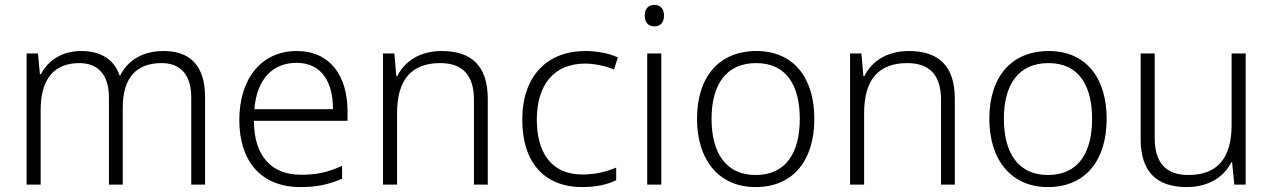

<svg xmlns="http://www.w3.org/2000/svg" viewBox="-20 -749 5163 779"><path d="M644 -542C561 -542 499 -506 468 -443H465C443 -509 387 -542 310 -542C227 -542 173 -500 146 -448H142L134 -532H88V0H145V-302C145 -431 201 -493 302 -493C376 -493 422 -448 422 -353V0H478V-311C478 -435 534 -493 636 -493C710 -493 756 -448 756 -353V0H812V-355C812 -485 749 -542 644 -542Z M1184 -542C1036 -542 951 -424 951 -262C951 -95 1039 10 1199 10C1267 10 1315 -1 1368 -24V-76C1309 -50 1267 -40 1201 -40C1079 -40 1011 -118 1010 -259H1390V-298C1390 -440 1320 -542 1184 -542ZM1183 -494C1284 -494 1331 -418 1331 -306H1012C1022 -427 1085 -494 1183 -494Z M1772 -542C1682 -542 1621 -499 1592 -440H1588L1580 -532H1534V0H1591V-290C1591 -425 1649 -493 1766 -493C1855 -493 1903 -446 1903 -344V0H1959V-348C1959 -482 1893 -542 1772 -542Z M2343 10C2401 10 2446 -1 2480 -18V-69C2442 -53 2396 -41 2343 -41C2216 -41 2158 -131 2158 -264C2158 -405 2228 -491 2354 -491C2391 -491 2435 -482 2471 -467L2487 -516C2452 -532 2406 -542 2355 -542C2202 -542 2099 -443 2099 -263C2099 -91 2187 10 2343 10Z M2635 -729C2610 -729 2596 -713 2596 -686C2596 -658 2610 -642 2635 -642C2660 -642 2674 -658 2674 -686C2674 -713 2660 -729 2635 -729ZM2663 -532H2606V0H2663Z M3284 -267C3284 -432 3201 -542 3049 -542C2899 -542 2808 -439 2808 -267C2808 -99 2898 10 3045 10C3200 10 3284 -100 3284 -267ZM2867 -267C2867 -408 2928 -493 3048 -493C3173 -493 3225 -399 3225 -267C3225 -131 3170 -39 3046 -39C2924 -39 2867 -130 2867 -267Z M3667 -542C3577 -542 3516 -499 3487 -440H3483L3475 -532H3429V0H3486V-290C3486 -425 3544 -493 3661 -493C3750 -493 3798 -446 3798 -344V0H3854V-348C3854 -482 3788 -542 3667 -542Z M4470 -267C4470 -432 4387 -542 4235 -542C4085 -542 3994 -439 3994 -267C3994 -99 4084 10 4231 10C4386 10 4470 -100 4470 -267ZM4053 -267C4053 -408 4114 -493 4234 -493C4359 -493 4411 -399 4411 -267C4411 -131 4356 -39 4232 -39C4110 -39 4053 -130 4053 -267Z M5034 -532H4977V-242C4977 -107 4919 -39 4802 -39C4712 -39 4665 -87 4665 -189V-532H4608V-184C4608 -53 4672 10 4795 10C4886 10 4947 -33 4976 -91H4979L4988 0H5034Z"/></svg>

Font: Noto Sans Myanmar UI Light
Style: Regular
Weight: 300
Designer: Monotype Design Team
Foundry: Monotype Imaging Inc.
Version: Version 2.103